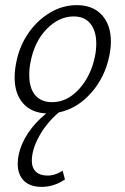

<svg xmlns="http://www.w3.org/2000/svg" viewBox="-20 -438 488 748"><path d="M412 -276Q412 -251 406 -221Q389 -137 335 -76Q281 -15 209 0Q161 41 132.5 93Q104 145 104 188Q104 216 120 231Q136 246 165 246Q195 246 224 227L233 261Q191 290 142 290Q97 290 73 266Q49 242 49 200Q49 181 53 164Q62 122 89 81Q116 40 160 4Q101 1 69 -36.5Q37 -74 37 -136Q37 -163 43 -193Q55 -257 90 -308Q125 -359 174.5 -388.5Q224 -418 279 -418Q342 -418 377 -379.5Q412 -341 412 -276ZM355 -269Q355 -317 332.5 -345.5Q310 -374 267 -374Q210 -374 162 -325Q114 -276 99 -196Q94 -174 94 -145Q94 -95 117 -67.5Q140 -40 183 -40Q242 -40 288.5 -91.5Q335 -143 350 -219Q355 -242 355 -269Z"/></svg>

Font: Ysabeau Infant Semilight
Style: Italic
Weight: 300
Italic angle: -12°
Designer: Christian Thalmann (Catharsis Fonts)
Version: Version 0.003